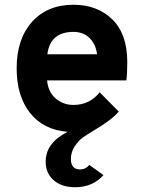

<svg xmlns="http://www.w3.org/2000/svg" viewBox="-20 -543 600 807"><path d="M296 244Q239 244 205.5 214.5Q172 185 172 136Q172 58 264 11Q163 3 106.5 -68Q50 -139 50 -256Q50 -379 114.5 -451Q179 -523 289 -523Q389 -523 452 -461.5Q515 -400 515 -282Q515 -233 511 -205H178Q182 -157 213.5 -129.5Q245 -102 289 -102Q357 -102 399 -155L479 -74Q452 -41 380 2Q345 23 328 35Q311 47 294.5 71.5Q278 96 278 125Q278 169 316 169Q341 169 355 150L415 193Q369 244 296 244ZM289 -409Q191 -409 179 -315H388Q382 -359 355.5 -384Q329 -409 289 -409Z"/></svg>

Font: OVRPSS Recut ExtraBold
Style: Regular
Weight: 800
Designer: Giant Group
Foundry: Giant Group
Version: Version 1.001;hotconv 1.0.109;makeotfexe 2.5.65596